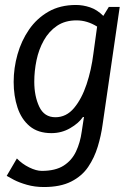

<svg xmlns="http://www.w3.org/2000/svg" viewBox="-20 -523 526 773"><path d="M418 -495H462L393 -21Q387 23 373.5 67.5Q360 112 335 149Q310 186 266.5 208Q223 230 157 230Q120 230 88.5 221Q57 212 36 201Q15 190 7 185L48 115Q69 137 97.5 151Q126 165 148 165Q203 165 236 144Q269 123 286 87Q303 51 309 7L318 -52H314Q297 -27 262.5 -7Q228 13 187 13Q133 13 99.5 -15Q66 -43 50.5 -90Q35 -137 35 -193Q35 -249 50.5 -304Q66 -359 97 -404Q128 -449 175 -476Q222 -503 286 -503Q314 -503 342.5 -493.5Q371 -484 396 -459ZM118 -194Q118 -136 138 -93.5Q158 -51 203 -51Q247 -51 278 -88Q309 -125 328.5 -183.5Q348 -242 356 -307L371 -416Q331 -441 288 -441Q242 -441 209.5 -419Q177 -397 156.5 -360.5Q136 -324 127 -280.5Q118 -237 118 -194Z"/></svg>

Font: Rosario Light
Style: Italic
Weight: 300
Italic angle: -8.05°
Designer: Hector Gatti
Foundry: Omnibus Type
Version: Version 1.101; ttfautohint (v1.8.1.43-b0c9)